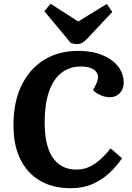

<svg xmlns="http://www.w3.org/2000/svg" viewBox="-20 -985 699 1019"><path d="M491.5 -541.5Q504 -567.5 498.5 -587.7Q493 -608 470.3 -620Q447.5 -632 408.5 -632Q348.5 -632 305.5 -598.2Q262.5 -564.5 239.8 -498Q217 -431.5 217 -333Q217 -252.5 236.3 -197Q255.5 -141.5 293.3 -113.3Q331 -85 384.5 -85Q437 -85 481 -114.3Q525 -143.5 567 -197.5L627.5 -145Q597.5 -100.5 558 -64.5Q518.5 -28.5 468.5 -7.3Q418.5 14 355.5 14Q262 14 193.8 -25.2Q125.5 -64.5 88.5 -139Q51.5 -213.5 51.5 -319.5Q51.5 -444 94.5 -532.3Q137.5 -620.5 214.8 -667.8Q292 -715 395.5 -715Q469 -715 523 -692.7Q577 -670.5 606.8 -632.2Q636.5 -594 636.5 -545.5Q636.5 -512 615.5 -490.5Q594.5 -469 563.5 -469Q540 -469 515.5 -479Q491 -489 474 -506.5ZM215.5 -925.5 248.5 -965 395 -871 547 -964 576 -921.5 444.5 -781.5Q429.5 -765.5 416.5 -758.2Q403.5 -751 390 -751Q381 -751 372.3 -752.5Q363.5 -754 355.5 -757Z"/></svg>

Font: Literata
Style: Italic
Weight: 400
Italic angle: -2°
Designer: Latin by Veronika Burian and Jose Scaglione. Greek by Irene Vlachou. Cyrillic by Vera Evstafieva
Foundry: TypeTogether
Version: Version 3.103;gftools[0.9.29]